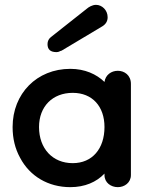

<svg xmlns="http://www.w3.org/2000/svg" viewBox="-20 -756 616 792"><path d="M190 -603C181 -596 176 -586 176 -574C176 -552 188 -541 213 -541C224 -541 227 -546 234 -547L403 -648C417 -657 424 -669 424 -685C424 -714 401 -736 376 -736C361 -736 346 -727 338 -720ZM270 16C330 16 378 -5 411 -40V-34C411 -2 438 16 466 16C493 16 520 -2 520 -34V-410C520 -446 493 -464 466 -464C439 -464 415 -447 411 -418C378 -450 330 -472 270 -472C132 -472 32 -370 32 -232C32 -185 42 -143 63 -105C103 -29 179 16 270 16ZM280 -83C197 -83 141 -143 141 -232C141 -317 197 -373 280 -373C361 -373 411 -317 411 -232C411 -143 361 -83 280 -83Z"/></svg>

Font: Dongle
Style: Regular
Weight: 400
Designer: Yanghee Ryu
Foundry: Yanghee Ryu
Version: Version 2.000